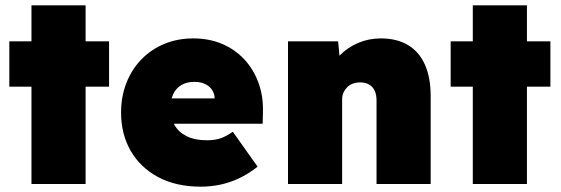

<svg xmlns="http://www.w3.org/2000/svg" viewBox="-20 -690 2104 720"><path d="M98 0V-670H301V0ZM15 -365V-535H389V-365Z M733 10Q640 10 573 -26Q506 -62 470 -124.5Q434 -187 434 -268Q434 -328 454 -379Q474 -430 510.5 -467.5Q547 -505 596.5 -525.5Q646 -546 705 -546Q764 -546 812.5 -525.5Q861 -505 896 -467.5Q931 -430 949.5 -379Q968 -328 966 -268L965 -226H546L523 -321H804L785 -301V-319Q785 -338 775.5 -352.5Q766 -367 749 -375Q732 -383 709 -383Q680 -383 660 -371Q640 -359 629.5 -337Q619 -315 619 -284Q619 -248 634.5 -221Q650 -194 680.5 -179Q711 -164 756 -164Q786 -164 807.5 -171.5Q829 -179 853 -196L946 -65Q909 -36 873.5 -20Q838 -4 803.5 3Q769 10 733 10Z M1060 0V-535H1248L1258 -427L1215 -415Q1226 -453 1254.5 -482.5Q1283 -512 1323 -529Q1363 -546 1408 -546Q1468 -546 1510 -521Q1552 -496 1573.5 -447.5Q1595 -399 1595 -330V0H1392V-313Q1392 -335 1385 -350Q1378 -365 1364 -373Q1350 -381 1331 -381Q1316 -381 1303.5 -376.5Q1291 -372 1282 -363Q1273 -354 1268 -343Q1263 -332 1263 -318V0H1162Q1124 0 1098.5 0Q1073 0 1060 0Z M1753 0V-670H1956V0ZM1670 -365V-535H2044V-365Z"/></svg>

Font: Lexend Deca Black
Style: Regular
Weight: 900
Designer: Bonnie Shaver-Troup, Thomas Jockin
Foundry: Lexend
Version: Version 1.007